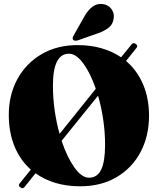

<svg xmlns="http://www.w3.org/2000/svg" viewBox="-20 -949 812 994"><path d="M85.5 21Q72 13 82 0.5L139.5 -71Q84.5 -119.5 55 -191.5Q25.5 -263.5 25.5 -354.5Q25.5 -457.5 69.8 -539Q114 -620.5 194.2 -668Q274.5 -715.5 382.5 -715.5Q449.5 -715.5 506 -699Q562.5 -682.5 607 -652.5L661 -719Q670 -731 683 -721.5Q696 -712.5 687 -701.5L632.5 -633.5Q689.5 -585 720.5 -512.8Q751.5 -440.5 751.5 -350Q751.5 -244.5 707.8 -162Q664 -79.5 583.8 -32Q503.5 15.5 394.5 15.5Q325.5 15.5 267.2 -2Q209 -19.5 164 -52L107.5 18.5Q98 31 85.5 21ZM254 -505.5Q254 -440.5 263.2 -376.5Q272.5 -312.5 288.5 -256L476 -489.5Q448.5 -569.5 411.5 -620.2Q374.5 -671 337 -671Q254 -671 254 -505.5ZM524 -199Q524 -265.5 514.2 -330.8Q504.5 -396 487.5 -453.5L299 -220Q327 -136 364.8 -82.5Q402.5 -29 441 -29Q483.5 -29 503.8 -70.8Q524 -112.5 524 -199ZM419 -867.5Q437 -898.5 459.8 -915Q482.5 -931.5 511 -928Q541 -924.5 556.8 -902.2Q572.5 -880 569 -857.5Q566 -824.5 543.5 -806.5Q521 -788.5 488 -777L382.5 -740Q376.5 -738 369.5 -738.2Q362.5 -738.5 358.5 -743.5Q352.5 -751 361 -765Z"/></svg>

Font: Fraunces 72pt Black
Style: Regular
Weight: 900
Version: Version 1.000;[0bf87f6ff]